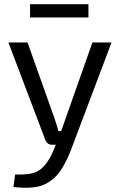

<svg xmlns="http://www.w3.org/2000/svg" viewBox="-20 -689 572 914"><path d="M511 -487 317 27Q309 48 296.5 74Q284 100 266.5 125.5Q249 151 225 169Q188 197 142.5 202.5Q97 208 44 201L52 142Q84 143 114.5 139.5Q145 136 169 120Q190 105 207.5 78.5Q225 52 237 21L261 -37Q269 -57 277 -81Q285 -105 292 -124L420 -487ZM111 -487 240 -124Q245 -109 249.5 -94.5Q254 -80 258 -65H281L252 0H227Q216 0 208 -6Q200 -12 196 -22L20 -487ZM401 -669V-606H123V-669Z"/></svg>

Font: Exo 2
Style: Regular
Weight: 400
Designer: Natanael Gama
Foundry: Natanael Gama
Version: Version 2.010